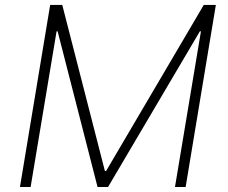

<svg xmlns="http://www.w3.org/2000/svg" viewBox="-20 -747 912 767"><path d="M180.4 -727.3H228.7L399.1 -63.9H403.8L794 -727.3H842.3L721.6 0H679L782.7 -621.8H778.4L411.6 0H369.7L210.2 -621.8H206L102.3 0H59.7Z"/></svg>

Font: Inter Extra Light  BETA
Style: Italic
Weight: 200
Italic angle: 9.39999°
Designer: Rasmus Andersson
Foundry: rsms
Version: Version 3.011;git-f93a4a705